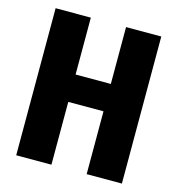

<svg xmlns="http://www.w3.org/2000/svg" viewBox="-104 -783 808 874"><g transform="rotate(15 300.0 -346.5)"><path d="M383 0V-296H217V0H51V-693H217V-425H383V-693H549V0Z"/></g></svg>

Font: Qzxlaeiskcpccdgjqmyffctclhy
Style: Regular
Weight: 700
Monospace: yes
Designer: Carrois Corporate & Edenspiekermann
Foundry: Carrois Corporate GbR & Edenspiekermann AG
Version: Version 2.001